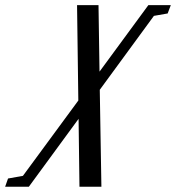

<svg xmlns="http://www.w3.org/2000/svg" viewBox="-161 -452 681 743"><path d="M-141.1 270.5 -129.9 238.8 -72.3 228.5 142.1 -63 137.2 -432.1H220.2L224.1 -174.8L413.1 -432.1H500L487.8 -399.9L434.6 -390.6L225.1 -104.5L231.4 270.5H146.5L143.1 7.8L-49.3 270.5Z"/></svg>

Font: Elstob 14pt Medium
Style: Italic
Weight: 500
Italic angle: -20°
Designer: Peter S. Baker
Version: Version 1.015